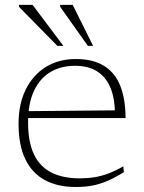

<svg xmlns="http://www.w3.org/2000/svg" viewBox="-20 -736 574 766"><path d="M282 -500.5Q351.5 -500.5 395.2 -473.2Q439 -446 459.8 -393.8Q480.5 -341.5 481 -265H90.5L87 -292.5L460.5 -296L438.5 -282.5Q438.5 -340.5 421.8 -383.2Q405 -426 369.8 -449.8Q334.5 -473.5 279 -473.5Q223.5 -473.5 181.5 -448.8Q139.5 -424 115.8 -373.8Q92 -323.5 92 -247Q92 -170.5 115 -121.2Q138 -72 184 -48.2Q230 -24.5 298 -24.5Q330 -24.5 357.5 -29Q385 -33.5 412.8 -44Q440.5 -54.5 472 -72.5L474 -49Q437.5 -26.5 407.5 -13.8Q377.5 -1 348 4.5Q318.5 10 282 10Q209.5 10 158.5 -17.8Q107.5 -45.5 80.8 -101.5Q54 -157.5 54 -242Q54 -321 82.8 -379Q111.5 -437 162.8 -468.8Q214 -500.5 282 -500.5ZM233 -553H209L55.5 -709V-716.5H110ZM351.5 -553H330.5L220 -709V-716.5H270Z"/></svg>

Font: Newsreader 9pt ExtraLight
Style: Regular
Weight: 250
Designer: Hugues Gentile
Foundry: Production Type
Version: Version 1.003